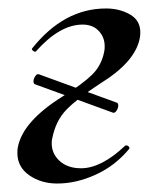

<svg xmlns="http://www.w3.org/2000/svg" viewBox="-20 -419 373 453"><path d="M59 -227Q59 -233 63 -239Q67 -245 71 -244L255 -177Q259 -176 259 -170Q259 -164 255 -158Q251 -152 247 -153L63 -220Q59 -221 59 -227ZM21 -58Q21 -67 22 -71Q33 -132 127 -191Q174 -220 197 -242.5Q220 -265 226 -298Q227 -302 227 -310Q227 -331 213 -346Q199 -361 175 -361Q121 -361 65 -298Q65 -297 63 -297Q60 -297 57 -300Q54 -303 56 -305Q131 -399 230 -399Q262 -399 286.5 -385Q311 -371 311 -343Q311 -335 310 -330Q300 -273 215 -221Q163 -187 137 -160.5Q111 -134 103 -91Q102 -88 102 -81Q102 -56 121 -39Q140 -22 171 -22Q219 -22 275 -75Q276 -76 278 -76Q281 -76 283.5 -73.5Q286 -71 285 -68Q252 -28 206 -7Q160 14 115 14Q77 14 49 -5.5Q21 -25 21 -58Z"/></svg>

Font: Cormorant Infant SemiBold
Style: Italic
Weight: 600
Italic angle: -10°
Designer: Christian Thalmann (Catharsis Fonts)
Foundry: Catharsis Fonts
Version: Version 4.000